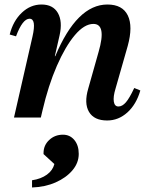

<svg xmlns="http://www.w3.org/2000/svg" viewBox="-20 -521 664 851"><path d="M42 0 124 -359Q142 -438 111 -438Q80 -438 51 -360L23 -368Q38 -428 76.5 -464.5Q115 -501 164 -501Q215 -501 236.5 -463.5Q258 -426 244 -364L223 -272H225Q321 -501 456 -501Q523 -501 546.5 -452.5Q570 -404 546 -317L492 -128Q481 -92 484.5 -70.5Q488 -49 505 -49Q522 -49 538 -67.5Q554 -86 575 -131L602 -120Q584 -58 544.5 -22.5Q505 13 455 13Q397 13 374.5 -25Q352 -63 371 -128L417 -291Q453 -415 394 -415Q354 -415 312 -365.5Q270 -316 232 -229Q194 -142 168 -30L161 0ZM122 310V278Q162 272 188 253Q214 234 221 206L173 162V157Q173 123 198 99.5Q223 76 259 76Q290 76 309.5 99.5Q329 123 329 161Q329 201 301 234Q273 267 226.5 287.5Q180 308 122 310Z"/></svg>

Font: Platypi Medium
Style: Italic
Weight: 500
Italic angle: -13°
Designer: David Sargent
Foundry: Bolt Cutter Type
Version: Version 1.200; ttfautohint (v1.8.4.7-5d5b)